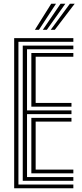

<svg xmlns="http://www.w3.org/2000/svg" viewBox="-20 -1003 439 1023"><path d="M55.5 0V-800H370.8V-780.2H78.2V-19.8H370.8V0ZM101.2 -39.8V-760.2H370.8V-740.5H124V-414.8H360.8V-394.8H124V-59.5H370.8V-39.8ZM147 -434.5V-720.5H370.8V-700.8H170V-454.5H360.8V-434.5ZM147 -79.5V-375H360.8V-355H170V-99.2H370.8V-79.5ZM165.8 -844.2 253 -983.2H278.5L187.5 -844.2ZM250.2 -844.2 352.5 -983.2H378L272 -844.2ZM208 -844.2 302.8 -983.2H328.2L229.5 -844.2Z"/></svg>

Font: Big Shoulders Inline Text
Style: Bold
Weight: 700
Designer: Patric King
Foundry: XO Type Co
Version: Version 1.000